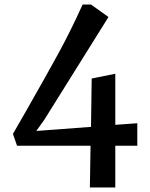

<svg xmlns="http://www.w3.org/2000/svg" viewBox="-20 -642 662 846"><path d="M95 -153Q188 -316 240.5 -412.5Q293 -509 344 -622H381L458 -567L175 -114L140 -65L381 -83L384 -296L488 -317V-92L585 -99V0H488V184H376L379 0H55L37 -52Z"/></svg>

Font: Martel
Style: Bold
Weight: 700
Designer: Dan Reynolds
Foundry: Dan Reynolds
Version: Version 1.001; ttfautohint (v1.1) -l 5 -r 5 -G 72 -x 0 -D la